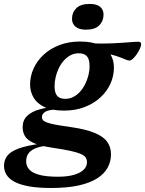

<svg xmlns="http://www.w3.org/2000/svg" viewBox="-92 -719 740 980"><path d="M568 -410Q562 -410 552.2 -414Q542.5 -418 527.2 -424Q512 -430 490.5 -436.5Q469 -443 440.5 -448.8Q412 -454.5 375 -457L375.5 -497.5Q431.5 -495.5 479.8 -497.8Q528 -500 563.2 -503Q598.5 -506 614.5 -506Q620.5 -506 624.5 -503.2Q628.5 -500.5 628.5 -494Q628.5 -484.5 622.2 -470.8Q616 -457 606.5 -443Q597 -429 586.8 -419.5Q576.5 -410 568 -410ZM242 -214.5Q264 -214.5 283.2 -224.8Q302.5 -235 317.5 -252Q332.5 -269 343.2 -291Q354 -313 359.8 -336.5Q365.5 -360 365 -382.5Q365 -417 351.5 -432Q338 -447 309.5 -447Q287 -447 268 -437Q249 -427 233.8 -409.8Q218.5 -392.5 208 -370.8Q197.5 -349 192 -325.2Q186.5 -301.5 186.5 -279Q186.5 -245 200 -229.5Q213.5 -214 242 -214.5ZM316 -507Q378.5 -507 416.5 -489.2Q454.5 -471.5 472 -441.5Q489.5 -411.5 489.5 -374.5Q489.5 -331.5 471.8 -292Q454 -252.5 420.2 -221.5Q386.5 -190.5 339.8 -172.5Q293 -154.5 235 -154.5Q173.5 -154.5 135.2 -172.5Q97 -190.5 79.5 -220.5Q62 -250.5 61.5 -287Q61.5 -330 79.5 -369.5Q97.5 -409 131 -440Q164.5 -471 211.5 -489Q258.5 -507 316 -507ZM169 240.5Q101 240.5 54.8 232Q8.5 223.5 -19.2 208.2Q-47 193 -59.2 172.2Q-71.5 151.5 -71.5 127.5Q-71.5 97.5 -54.5 75.8Q-37.5 54 3.2 39Q44 24 115.5 14.5L132 -4L173.5 23.5Q136 24.5 110.8 31Q85.5 37.5 70.2 48Q55 58.5 48.2 72.8Q41.5 87 41.5 104.5Q41.5 128 57 145.8Q72.5 163.5 108.2 173.2Q144 183 203.5 183Q253 183 286 173.2Q319 163.5 335.5 146.8Q352 130 352 109.5Q352 95.5 345.2 85Q338.5 74.5 319.8 66.5Q301 58.5 267 51Q233 43.5 178.5 35.5Q112.5 26 79.2 10.5Q46 -5 34.8 -25.2Q23.5 -45.5 23.5 -69.5Q23.5 -105.5 46.8 -127.8Q70 -150 112.5 -161.5Q155 -173 212 -175.5L209.5 -160.5Q159 -160 140.5 -149.2Q122 -138.5 122 -121.5Q122 -112.5 127.2 -106Q132.5 -99.5 147.8 -93.8Q163 -88 192.2 -82.5Q221.5 -77 269 -70.5Q348.5 -59 393.2 -39.8Q438 -20.5 456.2 6.2Q474.5 33 474.5 68.5Q474.5 106 457.2 137.2Q440 168.5 403.2 191.8Q366.5 215 308.5 227.8Q250.5 240.5 169 240.5ZM346 -567.5Q312 -567.5 293.8 -582.5Q275.5 -597.5 275.5 -623Q275.5 -655.5 297.5 -677.2Q319.5 -699 366.5 -699Q401 -699 418.8 -684.5Q436.5 -670 436.5 -644Q436.5 -612 414.8 -589.8Q393 -567.5 346 -567.5Z"/></svg>

Font: Newsreader 9pt SemiBold
Style: Italic
Weight: 600
Italic angle: -17°
Designer: Hugues Gentile
Foundry: Production Type
Version: Version 1.003